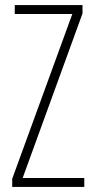

<svg xmlns="http://www.w3.org/2000/svg" viewBox="-20 -800 371 754"><path d="M311 -66V-101H69L304 -747V-780H38V-745H264L28 -98V-66Z"/></svg>

Font: Noto Sans Malayalam UI ExtraCondensed ExtraLight
Style: Regular
Weight: 200
Width: 2
Designer: Jelle Bosma - Monotype Design Team
Foundry: Monotype Imaging Inc.
Version: Version 2.104